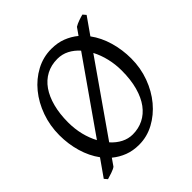

<svg xmlns="http://www.w3.org/2000/svg" viewBox="-176 -784 952 952"><g transform="rotate(-45 300.0 -307.5)"><path d="M480 -307.1Q480 -350.6 470.2 -391.8Q460.4 -433.1 441.9 -468.3L184.1 -99.1Q207.5 -72.8 235.8 -58.3Q264.2 -43.9 294.9 -43.9Q335.4 -43.9 369.4 -60.8Q403.3 -77.6 428 -110.8Q452.6 -144 466.3 -193.4Q480 -242.7 480 -307.1ZM109.9 -313Q109.9 -267.1 120.1 -225.6Q130.4 -184.1 148.9 -149.9L407.2 -519Q384.8 -544.4 356.4 -559.1Q328.1 -573.7 294.9 -573.7Q251.5 -573.7 217 -555.4Q182.6 -537.1 158.9 -503.2Q135.3 -469.2 122.6 -420.9Q109.9 -372.6 109.9 -313ZM489.7 -536.6Q522.5 -492.2 539.1 -434.6Q555.7 -377 555.7 -315.9Q555.7 -249.5 533.7 -189.7Q511.7 -129.9 473.9 -84.5Q436 -39.1 386.2 -12.2Q336.4 14.6 280.8 14.6Q238.3 14.6 203.4 1.2Q168.5 -12.2 139.6 -36.1L113.8 1Q109.4 4.9 101.3 8.5Q93.3 12.2 84 15.4Q74.7 18.6 65.7 21.2Q56.6 23.9 50.8 25.9L37.1 9.8L99.6 -79.1Q67.4 -123 50.8 -179.7Q34.2 -236.3 34.2 -298.8Q34.2 -365.2 55.7 -425.3Q77.1 -485.4 114.3 -530.8Q151.4 -576.2 201.4 -603Q251.5 -629.9 309.1 -629.9Q351.6 -629.9 386.5 -616.5Q421.4 -603 449.7 -579.6L476.1 -617.2Q489.7 -625.5 506.3 -631.3Q522.9 -637.2 538.1 -641.1L551.8 -625Z"/></g></svg>

Font: Gentium Kaktovik
Style: Regular
Weight: 400
Designer: J. Victor Gaultney and Annie Olsen
Foundry: SIL International
Version: Version 1.102; 2013; Maintenance release